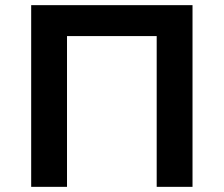

<svg xmlns="http://www.w3.org/2000/svg" viewBox="-20 -725 868 745"><path d="M101 0V-705H727V0H588V-585H240V0Z"/></svg>

Font: Nunito Sans 6pt
Style: Bold
Weight: 700
Version: Version 3.101;gftools[0.9.27]